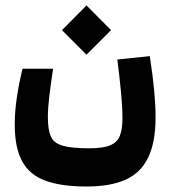

<svg xmlns="http://www.w3.org/2000/svg" viewBox="-20 -492 626 699"><path d="M295.4 187Q203.6 187 145.8 166Q87.9 145 60.8 95.5Q33.7 45.9 33.7 -38.6Q33.7 -86.4 41.5 -138.2Q49.3 -189.9 62 -241.7H173.3Q165.5 -190.9 159.9 -145Q154.3 -99.1 154.3 -65.4Q154.3 -20.5 164.8 4.2Q175.3 28.8 207.8 38.3Q240.2 47.9 305.7 47.9Q355.5 47.9 381.3 36.9Q407.2 25.9 416.5 2Q425.8 -22 425.8 -61.5Q425.8 -100.6 420.7 -155Q415.5 -209.5 407.2 -275.4L525.4 -287.6Q536.6 -213.9 541.5 -160.4Q546.4 -106.9 546.4 -66.4Q546.4 26.9 519 82.5Q491.7 138.2 436.3 162.6Q380.9 187 295.4 187ZM294.9 -293 205.6 -382.3 294.9 -472.2 384.3 -382.3Z"/></svg>

Font: Cascadia Code NF
Style: Bold
Weight: 700
Monospace: yes
Designer: Aaron Bell
Foundry: Saja Typeworks
Version: Version 2404.023; ttfautohint (v1.8.4)